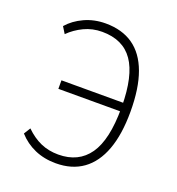

<svg xmlns="http://www.w3.org/2000/svg" viewBox="-131 -819 857 932"><g transform="rotate(20 297.5 -352.5)"><path d="M260 8Q200 8 151 -13.5Q102 -35 66 -75L87 -109Q125 -72 166 -54Q207 -36 257 -36Q361 -36 414.5 -112.5Q468 -189 468 -353L486 -336H149V-380H485L468 -361Q467 -519 415 -594Q363 -669 255 -669Q205 -669 162 -648.5Q119 -628 87 -596L66 -630Q98 -667 148 -690Q198 -713 257 -713Q342 -713 399.5 -673Q457 -633 486.5 -552.5Q516 -472 516 -351Q516 -234 486.5 -154Q457 -74 400 -33Q343 8 260 8Z"/></g></svg>

Font: Nunito Sans 7pt Condensed ExtraLight
Style: Regular
Weight: 250
Width: 3
Designer: Vernon Adams
Foundry: Vernon Adams
Version: Version 3.101;gftools[0.9.27]